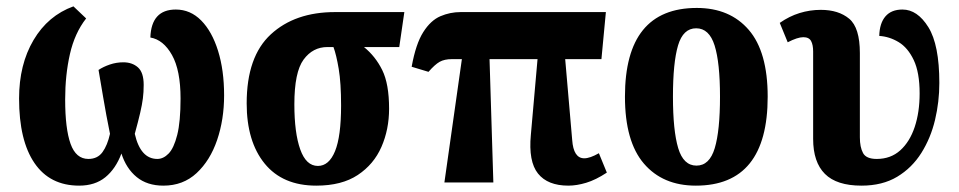

<svg xmlns="http://www.w3.org/2000/svg" viewBox="-20 -574 3016 604"><path d="M229 10Q137 10 88.5 -61Q40 -132 40 -264Q40 -371 85.5 -448Q131 -525 211 -554L251 -516Q215 -470 200 -404Q185 -338 185 -261Q185 -169 202 -121.5Q219 -74 258 -74Q287 -74 302.5 -95.5Q318 -117 326 -153Q314 -212 304.5 -268.5Q295 -325 290 -354Q305 -364 325.5 -371Q346 -378 368 -378Q396 -378 414 -362Q432 -346 432 -307Q432 -284 429.5 -264.5Q427 -245 421 -219Q415 -193 404 -153Q422 -74 475 -74Q494 -74 510.5 -91Q527 -108 537.5 -149.5Q548 -191 548 -264Q548 -353 521 -401Q494 -449 453 -456Q456 -544 533 -544Q579 -544 613 -509.5Q647 -475 666 -414Q685 -353 685 -274Q685 -198 663 -133.5Q641 -69 598.5 -29.5Q556 10 494 10Q443 10 410 -17Q377 -44 362 -91Q344 -43 311.5 -16.5Q279 10 229 10Z M975 10Q869 10 812.5 -59.5Q756 -129 756 -249Q756 -396 832 -466Q908 -536 1034 -536H1252L1236 -426H1125Q1161 -397 1182.5 -353.5Q1204 -310 1204 -232Q1204 -167 1180 -112Q1156 -57 1105.5 -23.5Q1055 10 975 10ZM980 -52Q1015 -52 1034 -98.5Q1053 -145 1053 -242Q1053 -313 1045.5 -357.5Q1038 -402 1029 -426H1010Q964 -426 935 -386.5Q906 -347 906 -246Q906 -156 924.5 -104Q943 -52 980 -52Z M1378 0 1433 -388H1402Q1378 -388 1363 -379.5Q1348 -371 1328 -348L1275 -364Q1288 -436 1311.5 -473Q1335 -510 1365.5 -523Q1396 -536 1429 -536H1886L1872 -388H1758L1780 -134Q1784 -76 1818 -76Q1836 -76 1864 -92L1889 -31Q1854 -8 1824 1Q1794 10 1768 10Q1703 10 1672.5 -28Q1642 -66 1650 -150L1671 -388H1520L1532 0Z M2169 10Q2065 10 2005.5 -59.5Q1946 -129 1946 -270Q1946 -549 2172 -549Q2276 -549 2335.5 -480Q2395 -411 2395 -270Q2395 10 2169 10ZM2171 -53Q2212 -53 2228.5 -108Q2245 -163 2245 -270Q2245 -377 2228 -431Q2211 -485 2170 -485Q2129 -485 2113 -431Q2097 -377 2097 -270Q2097 -163 2113.5 -108Q2130 -53 2171 -53Z M2690 10Q2612 10 2575 -27Q2538 -64 2538 -137V-412Q2538 -433 2531.5 -445Q2525 -457 2507 -457Q2489 -457 2458 -441L2433 -502Q2463 -523 2495.5 -533Q2528 -543 2562 -543Q2618 -543 2651.5 -515Q2685 -487 2685 -407V-142Q2685 -111 2695 -92.5Q2705 -74 2738 -74Q2782 -74 2812 -101Q2842 -128 2857.5 -174.5Q2873 -221 2873 -280Q2873 -346 2854.5 -385Q2836 -424 2807 -441.5Q2778 -459 2746 -461Q2747 -501 2765.5 -522.5Q2784 -544 2819 -544Q2866 -544 2900.5 -488.5Q2935 -433 2935 -313Q2935 -254 2921.5 -197Q2908 -140 2878.5 -93Q2849 -46 2802.5 -18Q2756 10 2690 10Z"/></svg>

Font: Noto Serif ExtraCondensed ExtraBold
Style: Regular
Weight: 800
Width: 2
Designer: Monotype Design Team
Foundry: Monotype Imaging Inc.
Version: Version 2.013; ttfautohint (v1.8.4.7-5d5b)